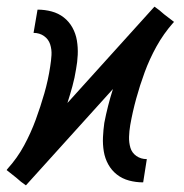

<svg xmlns="http://www.w3.org/2000/svg" viewBox="-35 -549 555 578"><path d="M43 9 28 -2 14 -14 -15 -37 -13 -40Q17 -73 37.5 -111Q58 -149 72.5 -188.5Q87 -228 98.5 -268Q110 -308 116 -348Q119 -366 120 -383Q121 -400 116 -415.5Q111 -431 97.5 -440.5Q84 -450 66 -450L78 -520Q100 -520 120.5 -514.5Q141 -509 157 -496.5Q173 -484 183 -466Q193 -448 196.5 -427Q200 -406 199 -384Q198 -362 194 -341Q190 -315 183 -289.5Q176 -264 168 -239L430 -529L445 -518L459 -506L489 -483L486 -480Q457 -447 436 -409Q415 -371 400.5 -331.5Q386 -292 375 -252Q364 -212 357 -172Q354 -154 353.5 -137Q353 -120 357.5 -104.5Q362 -89 375.5 -79.5Q389 -70 407 -70L396 0Q374 0 353.5 -5.5Q333 -11 317 -23.5Q301 -36 291 -54Q281 -72 277.5 -93Q274 -114 275 -136Q276 -158 279 -179Q284 -205 290.5 -230.5Q297 -256 305 -281Z"/></svg>

Font: Iosevka Custom
Style: Italic
Weight: 400
Italic angle: -9°
Monospace: yes
Designer: Belleve Invis
Foundry: Belleve Invis
Version: Version 30.3.3; ttfautohint (v1.8.3)